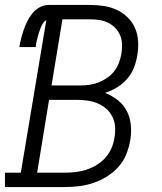

<svg xmlns="http://www.w3.org/2000/svg" viewBox="-33 -755 653 775"><path d="M-13 0V-58H51L154 -674Q145 -669 139.5 -659.5Q134 -650 130.5 -641Q127 -632 124 -622.5Q121 -613 118.5 -603.5Q116 -594 114 -584.5Q112 -575 111 -565H45Q48 -583 52.5 -600.5Q57 -618 63 -635.5Q69 -653 77.5 -670Q86 -687 98.5 -702Q111 -717 128 -726Q145 -735 164 -735H332Q360 -735 388 -730.5Q416 -726 440 -714.5Q464 -703 483 -684Q502 -665 512.5 -640.5Q523 -616 524.5 -587.5Q526 -559 521 -531Q517 -506 507.5 -481.5Q498 -457 480 -436.5Q462 -416 439 -402Q416 -388 391 -380Q419 -369 442 -351Q465 -333 478.5 -307.5Q492 -282 495 -251Q498 -220 493 -190Q488 -161 477 -133Q466 -105 445.5 -82Q425 -59 398.5 -42.5Q372 -26 343.5 -16.5Q315 -7 286.5 -3.5Q258 0 229 0ZM290 -410Q308 -410 327 -412.5Q346 -415 364 -422Q382 -429 399 -440.5Q416 -452 428 -467.5Q440 -483 447 -501.5Q454 -520 457 -538Q460 -557 459.5 -576Q459 -595 452 -612Q445 -629 432.5 -642Q420 -655 404 -663Q388 -671 369.5 -674Q351 -677 332 -677H219L175 -410ZM229 -58Q251 -58 272.5 -60.5Q294 -63 315.5 -70Q337 -77 357 -89Q377 -101 392.5 -118.5Q408 -136 417 -157Q426 -178 429 -199Q433 -221 431.5 -243Q430 -265 420.5 -284Q411 -303 395.5 -316.5Q380 -330 360.5 -338Q341 -346 319.5 -349Q298 -352 276 -352H165L117 -58Z"/></svg>

Font: Iosevka Curly Slab LtExObl
Style: Regular
Weight: 300
Width: 7
Italic angle: -9°
Monospace: yes
Designer: Belleve Invis
Foundry: Belleve Invis
Version: Version 11.1.0; ttfautohint (v1.8.3)